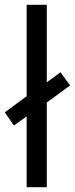

<svg xmlns="http://www.w3.org/2000/svg" viewBox="-37 -780 312 800"><path d="M74 0V-295L21 -257L-17 -312L74 -379V-760H158V-437L215 -479L255 -424L158 -353V0Z"/></svg>

Font: Noto Sans Thai Condensed
Style: Regular
Weight: 400
Width: 3
Designer: Monotype Design Team
Foundry: Monotype Imaging Inc.
Version: Version 2.002